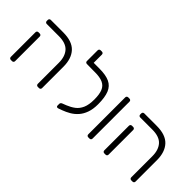

<svg xmlns="http://www.w3.org/2000/svg" viewBox="2 -1320 1939 1939"><g transform="rotate(45 971.5 -350.5)"><path d="M491 0Q481 0 475 -6Q469 -12 469 -22V-322Q469 -412 424 -462.5Q379 -513 278 -513H106Q96 -513 90 -519Q84 -525 84 -535V-549Q84 -559 90 -565Q96 -571 106 -571H283Q411 -571 470.5 -507Q530 -443 530 -327V-22Q530 -12 524 -6Q518 0 508 0ZM106 0Q96 0 90 -6Q84 -12 84 -22V-373Q84 -383 90 -389Q96 -395 106 -395H123Q133 -395 139 -389Q145 -383 145 -373V-22Q145 -12 139 -6Q133 0 123 0Z M789 8Q780 11 772.5 7Q765 3 765 -7V-32Q765 -40 770 -46.5Q775 -53 786 -57L827 -73Q872 -91 908 -118Q944 -145 964.5 -191.5Q985 -238 985 -314Q985 -388 967 -431.5Q949 -475 907 -494Q865 -513 794 -513H760Q750 -513 744 -519Q738 -525 738 -535V-549Q738 -559 744 -565Q750 -571 760 -571H799Q891 -571 945 -546Q999 -521 1022.5 -463Q1046 -405 1046 -307Q1046 -237 1028 -186.5Q1010 -136 979.5 -101.5Q949 -67 910.5 -44.5Q872 -22 831 -7ZM777 -513 679 -514Q669 -514 663 -519.5Q657 -525 657 -535V-688Q657 -698 663 -704Q669 -710 679 -710H696Q706 -710 712 -704Q718 -698 718 -688V-571H780Z M1212 0Q1202 0 1196 -6Q1190 -12 1190 -22V-549Q1190 -559 1196 -565Q1202 -571 1212 -571H1229Q1239 -571 1245 -565Q1251 -559 1251 -549V-22Q1251 -12 1245 -6Q1239 0 1229 0Z M1826 0Q1816 0 1810 -6Q1804 -12 1804 -22V-322Q1804 -412 1759 -462.5Q1714 -513 1613 -513H1441Q1431 -513 1425 -519Q1419 -525 1419 -535V-549Q1419 -559 1425 -565Q1431 -571 1441 -571H1618Q1746 -571 1805.5 -507Q1865 -443 1865 -327V-22Q1865 -12 1859 -6Q1853 0 1843 0ZM1441 0Q1431 0 1425 -6Q1419 -12 1419 -22V-373Q1419 -383 1425 -389Q1431 -395 1441 -395H1458Q1468 -395 1474 -389Q1480 -383 1480 -373V-22Q1480 -12 1474 -6Q1468 0 1458 0Z"/></g></svg>

Font: Rubik Light
Style: Regular
Weight: 300
Designer: Hubert and Fischer
Foundry: Hubert and Fischer
Version: Version 2.300;gftools[0.9.30]